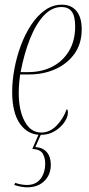

<svg xmlns="http://www.w3.org/2000/svg" viewBox="-20 -566 380 820"><path d="M154 10Q99 10 65.5 -37Q32 -84 32 -174Q32 -220 41.5 -271.5Q51 -323 69 -371.5Q87 -420 113 -459.5Q139 -499 172 -522.5Q205 -546 244 -546Q285 -546 307 -518.5Q329 -491 329 -441Q329 -380 298.5 -337Q268 -294 217 -271Q166 -248 104 -248H66Q65 -242 62.5 -218Q60 -194 60 -169Q60 -95 85.5 -47.5Q111 0 156 0Q193 0 222 -30Q251 -60 265 -100Q267 -99 268.5 -96Q270 -93 270 -85Q270 -66 255 -44Q240 -22 214 -6Q188 10 154 10ZM100 -258Q158 -258 203 -281Q248 -304 274.5 -348Q301 -392 301 -453Q301 -497 286.5 -516.5Q272 -536 243 -536Q201 -536 167 -499.5Q133 -463 108 -400Q83 -337 68 -258ZM96 234Q72 234 41 224L45 215Q59 220 72.5 222Q86 224 95 224Q133 224 153 198Q173 172 173 132Q173 108 162.5 90Q152 72 118 70L148 1H158L131 62Q163 64 180 84Q197 104 197 137Q197 180 169.5 207Q142 234 96 234Z"/></svg>

Font: Noto Serif Display ExtraCondensed Thin
Style: Italic
Weight: 100
Width: 2
Italic angle: -12°
Designer: Monotype Design Team
Foundry: Monotype Imaging Inc.
Version: Version 2.009